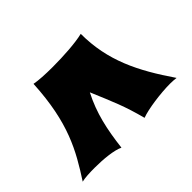

<svg xmlns="http://www.w3.org/2000/svg" viewBox="-93 -812 687 687"><g transform="rotate(-45 250.0 -468.5)"><path d="M500 -310C420 -427 369 -528 369 -664C332 -655 270 -651 214 -651C177 -651 143 -653 123 -657C113 -469 62 -381 0 -285C16 -289 40 -290 66 -290C110 -290 160 -285 184 -273C194 -356 208 -423 244 -493C279 -410 297 -370 318 -290C349 -302 421 -312 469 -312C481 -312 492 -311 500 -310Z"/></g></svg>

Font: Shojumaru
Style: Regular
Weight: 400
Designer: Astigmatic (AOETI)
Foundry: Astigmatic (AOETI)
Version: Version 1.000